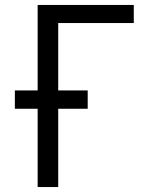

<svg xmlns="http://www.w3.org/2000/svg" viewBox="-20 -755 640 775"><path d="M132 0V-316H40V-390H132V-735H520V-662H215V-390H334V-316H215V0Z"/></svg>

Font: Nova
Style: Regular
Weight: 400
Monospace: yes
Designer: Belleve Invis
Foundry: Belleve Invis
Version: Version 24.1.4; ttfautohint (v1.8.4)